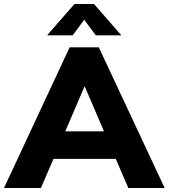

<svg xmlns="http://www.w3.org/2000/svg" viewBox="-42 -942 845 962"><path d="M601 0 538 -146H226L163 0H-22L307 -705H453L783 0ZM285 -284H479L382 -510ZM322 -765H194L331 -922H429L566 -765H438L380 -843Z"/></svg>

Font: wassup Sans
Style: Black
Weight: 900
Version: Version 2.001